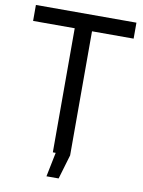

<svg xmlns="http://www.w3.org/2000/svg" viewBox="-94 -802 743 995"><g transform="rotate(10 277.5 -304.5)"><path d="M221 128 247 0H232V-653H13V-737H542V-653H323V0L285 128Z"/></g></svg>

Font: Tomorrow
Style: Regular
Weight: 400
Designer: Tony de Marco, Monica Rizzolli
Foundry: Just in Type
Version: Version 2.002